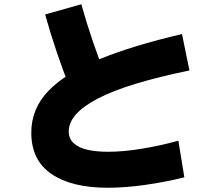

<svg xmlns="http://www.w3.org/2000/svg" viewBox="-20 -816 1040 902"><path d="M818 -155 846 17Q758 39 663 52.5Q568 66 486 66Q317 66 222 1.5Q127 -63 127 -193Q127 -305 207 -388.5Q287 -472 445 -537Q603 -602 835 -656L870 -485Q578 -425 440.5 -353.5Q303 -282 303 -199Q303 -164 327 -142.5Q351 -121 392.5 -112Q434 -103 487 -103Q562 -103 650.5 -118Q739 -133 818 -155ZM475 -462 311 -396Q278 -479 248 -567Q218 -655 192 -748L362 -796Q387 -707 415.5 -623.5Q444 -540 475 -462Z"/></svg>

Font: Murecho Thin Black
Style: Regular
Weight: 900
Version: Version 1.010